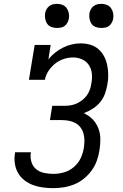

<svg xmlns="http://www.w3.org/2000/svg" viewBox="-20 -968 640 996"><path d="M256 8Q229 8 202.5 4.5Q176 1 151.5 -8Q127 -17 106.5 -33Q86 -49 73.5 -71Q61 -93 57 -120Q53 -147 58 -174V-178H140V-176Q136 -151 143 -128Q150 -105 167.5 -90.5Q185 -76 209 -71Q233 -66 257 -66Q285 -66 312.5 -74Q340 -82 363 -101.5Q386 -121 398.5 -147.5Q411 -174 415 -202Q418 -221 418 -239.5Q418 -258 413 -275.5Q408 -293 397.5 -307Q387 -321 371.5 -329.5Q356 -338 338 -341.5Q320 -345 301 -345H239L251 -419H313Q329 -419 345.5 -421.5Q362 -424 377.5 -431Q393 -438 407 -449Q421 -460 431 -474Q441 -488 446.5 -504Q452 -520 454 -536Q459 -561 456.5 -586Q454 -611 441 -630.5Q428 -650 406 -660Q384 -670 359 -670Q335 -670 310.5 -662Q286 -654 266 -638Q246 -622 231.5 -600Q217 -578 213 -554H130L160 -735H243L231 -660Q246 -679 265.5 -694.5Q285 -710 307 -721Q329 -732 352 -737.5Q375 -743 398 -743Q424 -743 448 -736Q472 -729 490 -713.5Q508 -698 519.5 -676.5Q531 -655 536 -631Q541 -607 541.5 -581Q542 -555 537 -530Q533 -506 524.5 -482Q516 -458 499.5 -438Q483 -418 461 -404Q439 -390 415 -381Q441 -369 460 -349.5Q479 -330 489.5 -304Q500 -278 500.5 -248.5Q501 -219 496 -189Q492 -162 482.5 -135Q473 -108 456 -84.5Q439 -61 416 -42Q393 -23 366 -12Q339 -1 311 3.5Q283 8 256 8ZM505 -823Q490 -823 476.5 -828Q463 -833 455 -844.5Q447 -856 444.5 -870.5Q442 -885 444 -900Q446 -910 451.5 -920Q457 -930 465.5 -936.5Q474 -943 484.5 -945.5Q495 -948 506 -948Q521 -948 534.5 -942.5Q548 -937 556 -925.5Q564 -914 567 -899.5Q570 -885 567 -870Q565 -860 559.5 -850Q554 -840 545.5 -833.5Q537 -827 526.5 -825Q516 -823 505 -823ZM275 -823Q260 -823 246.5 -828Q233 -833 225 -844.5Q217 -856 214.5 -870.5Q212 -885 214 -900Q216 -910 221.5 -920Q227 -930 235.5 -936.5Q244 -943 254.5 -945.5Q265 -948 276 -948Q291 -948 304.5 -942.5Q318 -937 326 -925.5Q334 -914 337 -899.5Q340 -885 337 -870Q335 -860 329.5 -850Q324 -840 315.5 -833.5Q307 -827 296.5 -825Q286 -823 275 -823Z"/></svg>

Font: Iosevka Etoile
Style: Italic
Weight: 400
Italic angle: -9°
Designer: Belleve Invis
Foundry: Belleve Invis
Version: Version 22.1.2; ttfautohint (v1.8.4)